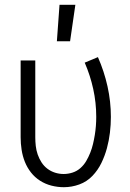

<svg xmlns="http://www.w3.org/2000/svg" viewBox="-20 -772 540 800"><path d="M217 -600 228 -752H294L272 -600ZM246 8Q220 8 194.5 1.5Q169 -5 147 -19Q125 -33 109 -53.5Q93 -74 83.5 -98Q74 -122 70 -148Q66 -174 66 -200V-520H127V-200Q127 -182 129 -164Q131 -146 137 -128.5Q143 -111 153 -95.5Q163 -80 177.5 -69Q192 -58 209.5 -52.5Q227 -47 245 -47Q264 -47 282.5 -53Q301 -59 315.5 -72Q330 -85 339.5 -101.5Q349 -118 356 -135.5Q363 -153 367.5 -172Q372 -191 375 -209.5Q378 -228 379.5 -247Q381 -266 381 -285Q381 -344 368.5 -401Q356 -458 333 -511L388 -534Q414 -475 428 -412Q442 -349 442 -285Q442 -252 438 -219Q434 -186 425.5 -154.5Q417 -123 402.5 -93Q388 -63 365 -39Q342 -15 310.5 -3.5Q279 8 246 8Z"/></svg>

Font: Iosevka SS18 Light
Style: Regular
Weight: 300
Monospace: yes
Designer: Belleve Invis
Foundry: Belleve Invis
Version: Version 25.1.1; ttfautohint (v1.8.4)